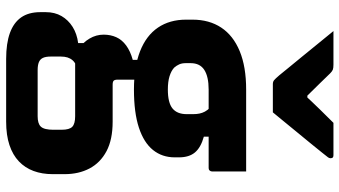

<svg xmlns="http://www.w3.org/2000/svg" viewBox="-266 -616 1131 640"><g transform="rotate(90 300.0 -295.5)"><path d="M95 -75Q95 -98 103.5 -117Q112 -136 131 -150Q150 -164 179 -172V-206L245 -181Q245 -166 245 -151.5Q245 -137 245 -122Q245 -112 248.5 -108.5Q252 -105 262 -105H385Q445 -105 483.5 -84.5Q522 -64 541 -28Q560 8 560 55V95Q560 130 549.5 158.5Q539 187 517.5 207.5Q496 228 463 239Q430 250 385 250H176Q124 250 89.5 237.5Q55 225 37.5 200Q20 175 20 136V118Q20 88 33 65.5Q46 43 69 28.5Q92 14 123 10V-30L199 16Q187 21 180.5 28.5Q174 36 171 45.5Q168 55 168 68V101Q168 118 172.5 127.5Q177 137 187 141Q197 145 213 145H367Q379 145 387.5 142.5Q396 140 401 135Q407 129 409.5 118Q412 107 412 94V65Q412 39 402 29.5Q392 20 367 20H184Q162 20 141.5 7Q121 -6 108 -28Q95 -50 95 -75ZM338 -430 435 -439V-409Q471 -399 487.5 -379.5Q504 -360 504 -326V-312Q504 -270 479.5 -239.5Q455 -209 405 -192.5Q355 -176 278 -176Q202 -176 150 -196.5Q98 -217 71.5 -256Q45 -295 45 -350V-371Q45 -427 71.5 -467Q98 -507 150 -528.5Q202 -550 278 -550Q346 -550 414.5 -550Q483 -550 551 -550Q551 -522 551 -493.5Q551 -465 551 -436Q551 -432 548 -428.5Q545 -425 540 -425Q497 -425 456 -425Q415 -425 372 -425Q329 -425 278 -425Q235 -425 212.5 -410.5Q190 -396 190 -365V-349Q190 -336 194 -327Q198 -318 205 -310Q216 -300 234 -294.5Q252 -289 278 -289Q322 -289 341 -304.5Q360 -320 360 -352V-373Q360 -385 358 -394.5Q356 -404 351.5 -412.5Q347 -421 338 -430ZM354 -639Q330 -639 306.5 -639Q283 -639 260 -639Q252 -639 247 -643Q242 -647 230 -661Q223 -670 206 -690.5Q189 -711 167 -738Q145 -765 123 -792Q101 -819 83 -841Q111 -841 139 -841Q167 -841 195 -841Q206 -841 211.5 -839Q217 -837 224 -830Q234 -820 256.5 -796.5Q279 -773 319 -733L267 -754H333L283 -731Q320 -771 344.5 -796Q369 -821 389 -841H496Q500 -841 502.5 -840Q505 -839 506 -836.5Q507 -834 507 -832Q507 -827 504 -823Q501 -819 489 -804Q478 -790 459.5 -767.5Q441 -745 420.5 -720Q400 -695 382 -673Q364 -651 354 -639Z"/></g></svg>

Font: Recursive Monospace ExtraBold
Style: Regular
Weight: 800
Version: Version 1.047